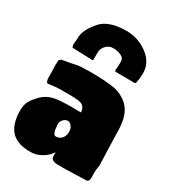

<svg xmlns="http://www.w3.org/2000/svg" viewBox="-221 -1034 1066 1182"><g transform="rotate(30 312.5 -442.5)"><path d="M194 28Q100 32 53 -11.5Q6 -55 2 -149Q1 -189 9.5 -213Q18 -237 46 -269Q76 -305 114 -320.5Q152 -336 216 -337Q241 -338 259.5 -338.5Q278 -339 288 -338Q317 -337 333 -338Q330 -369 313 -382Q303 -390 285 -393Q267 -396 233 -397H153Q143 -397 142.5 -396.5Q142 -396 133 -396H125L66 -389Q52 -394 52 -428Q52 -434 52 -440.5Q52 -447 52 -463.5Q52 -480 50 -516Q52 -523 51 -534L52 -549Q56 -549 58 -551L63 -557Q64 -559 66 -559Q70 -559 77.5 -560.5Q85 -562 95 -564L117 -568Q125 -570 129 -570Q157 -576 166.5 -578Q176 -580 191 -581Q248 -584 303 -582.5Q358 -581 401.5 -576Q445 -571 465 -562Q527 -537 556 -489.5Q585 -442 587 -359L591 -213Q592 -185 593 -163.5Q594 -142 594 -134L595 -112Q591 -92 589.5 -77.5Q588 -63 589 -46Q591 -16 586.5 -4.5Q582 7 569 8L407 13Q399 11 369 12Q358 13 350 10.5Q342 8 334 5Q320 -1 320 -25V-37Q320 -39 321 -40V-43Q319 -45 318 -45Q298 -14 263.5 6Q229 26 194 28ZM270 -132Q315 -132 328 -180L329 -199Q330 -219 317 -236.5Q304 -254 289 -253Q270 -252 256.5 -236Q243 -220 245 -200L249 -162Q257 -132 270 -132ZM322 -41Q322 -41 322 -41ZM326 -913Q409 -913 476 -863Q543 -813 543 -738Q543 -719 541 -701.5Q539 -684 535 -667Q533 -660 526 -660L394 -661Q390 -661 387.5 -664Q385 -667 386 -670Q389 -703 389 -725L388 -744L387 -745Q386 -746 386 -747Q386 -748 385 -749Q380 -762 357 -771Q334 -780 306 -780Q278 -780 257.5 -758.5Q237 -737 237 -707Q237 -694 236.5 -682Q236 -670 237 -658Q237 -652 231 -652L91 -657Q89 -657 87 -660Q81 -672 83.5 -688Q86 -704 86 -723Q86 -754 100.5 -784.5Q115 -815 146 -851Q199 -913 326 -913Z"/></g></svg>

Font: Sigmar
Style: Regular
Weight: 400
Designer: Vernon Adams
Foundry: Vernon Adams
Version: Version 1.000; ttfautohint (v1.8.4.7-5d5b);gftools[0.9.24]